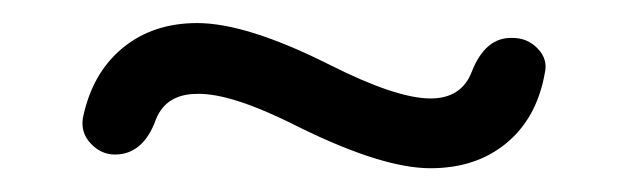

<svg xmlns="http://www.w3.org/2000/svg" viewBox="-20 -382 540 164"><path d="M78.1 -250Q66.4 -250 57.6 -259.3Q48.8 -268.6 50.8 -281.2Q58.6 -319.3 84.5 -340.8Q110.4 -362.3 148.4 -362.3Q190.4 -362.3 260.7 -327.1Q318.4 -297.9 347.7 -297.9Q374 -297.9 382.8 -320.3Q394.5 -350.6 418 -349.6Q430.7 -349.6 439.5 -340.3Q448.2 -331.1 445.3 -319.3Q438.5 -281.2 412.6 -259.8Q386.7 -238.3 347.7 -238.3Q306.6 -238.3 235.4 -273.4Q177.7 -302.7 148.4 -301.8Q122.1 -301.8 113.3 -280.3Q102.5 -250 78.1 -250Z"/></svg>

Font: Rounded-X Mgen+ 2m regular
Style: Regular
Weight: 400
Designer: [Source Han Sans]
Ryoko NISHIZUKA  (kana & ideographs); Paul D. Hunt (Latin, Greek & Cyrillic); Wenlong ZHANG  (bopomofo
Version: Version 1.059.20150602